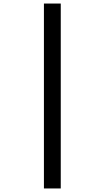

<svg xmlns="http://www.w3.org/2000/svg" viewBox="-20 -820 591 1084"><path d="M228 244V-800H323V244Z"/></svg>

Font: Noto Sans Malayalam Condensed SemiBold
Style: Regular
Weight: 600
Width: 3
Designer: Jelle Bosma - Monotype Design Team
Foundry: Monotype Imaging Inc.
Version: Version 2.104; ttfautohint (v1.8.4.7-5d5b)